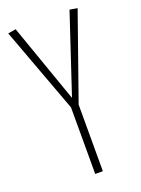

<svg xmlns="http://www.w3.org/2000/svg" viewBox="-136 -765 609 827"><g transform="rotate(-20 169.0 -351.5)"><path d="M153 0V-305L8 -697L44 -703L171 -342L291 -703L326 -697L188 -305V0Z"/></g></svg>

Font: Georama Condensed ExtraLight
Style: Regular
Weight: 200
Width: 3
Designer: Jean-Baptiste Levee
Foundry: Production Type
Version: Version 1.000